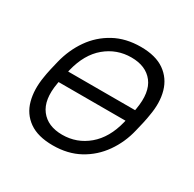

<svg xmlns="http://www.w3.org/2000/svg" viewBox="-125 -661 808 801"><g transform="rotate(30 279.0 -260.0)"><path d="M80 -231Q70 -231 65.5 -237Q61 -243 63 -253L65 -267Q67 -277 74.5 -283Q82 -289 92 -289H477Q487 -289 491.5 -283Q496 -277 494 -267L492 -253Q490 -243 482.5 -237Q475 -231 465 -231ZM222 10Q150 10 107.5 -20Q65 -50 51 -102Q37 -154 48 -218Q50 -233 56 -260Q62 -287 66 -302Q82 -367 118 -418.5Q154 -470 209 -500Q264 -530 336 -530Q408 -530 450.5 -500Q493 -470 507.5 -418.5Q522 -367 510 -302Q508 -287 502 -260Q496 -233 492 -218Q477 -154 440.5 -102Q404 -50 349 -20Q294 10 222 10ZM234 -48Q304 -48 357.5 -93Q411 -138 432 -223Q434 -231 436 -240.5Q438 -250 440.5 -260Q443 -270 445 -280Q447 -290 448 -297Q463 -383 428.5 -427.5Q394 -472 324 -472Q254 -472 200.5 -427.5Q147 -383 126 -297Q124 -290 122 -280Q120 -270 117.5 -260Q115 -250 113 -240.5Q111 -231 110 -223Q95 -138 129.5 -93Q164 -48 234 -48Z"/></g></svg>

Font: Rubik Light
Style: Italic
Weight: 300
Italic angle: -12°
Designer: Hubert and Fischer
Foundry: Hubert and Fischer
Version: Version 2.300;gftools[0.9.30]